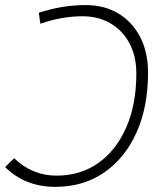

<svg xmlns="http://www.w3.org/2000/svg" viewBox="-21 -723 627 753"><path d="M314.9 -703.1Q388.7 -703.1 443.6 -669.9Q498.5 -636.7 529.1 -577.1Q559.6 -517.6 559.6 -438Q559.6 -303.7 514.2 -202.9Q468.8 -102.1 387 -46.1Q305.2 9.8 196.3 9.8Q77.1 9.8 -1 -67.9L34.7 -102.5Q105 -34.2 200.7 -34.2Q294.9 -34.2 365.2 -84.2Q435.5 -134.3 474.6 -224.4Q513.7 -314.5 513.7 -434.6Q513.7 -502 487.1 -552.5Q460.4 -603 412.8 -631.1Q365.2 -659.2 301.8 -659.2Q221.7 -659.2 137.2 -629.9L131.3 -672.9Q222.2 -703.1 314.9 -703.1Z"/></svg>

Font: Cascadia Mono NF ExtraLight
Style: Italic
Weight: 200
Italic angle: -10°
Monospace: yes
Designer: Aaron Bell
Foundry: Saja Typeworks
Version: Version 2404.023; ttfautohint (v1.8.4)